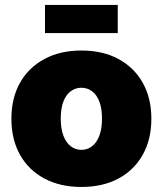

<svg xmlns="http://www.w3.org/2000/svg" viewBox="-20 -742 655 773"><path d="M307.6 10.7Q222.2 10.7 158.7 -23.2Q95.2 -57.1 60.5 -118.9Q25.9 -180.7 25.9 -263.7Q25.9 -347.2 60.5 -408.7Q95.2 -470.2 158.7 -504.4Q222.2 -538.6 307.6 -538.6Q394 -538.6 457 -504.4Q520 -470.2 554.7 -408.7Q589.4 -347.2 589.4 -263.7Q589.4 -180.7 554.7 -118.9Q520 -57.1 457 -23.2Q394 10.7 307.6 10.7ZM307.6 -138.7Q332 -138.7 350.8 -153.3Q369.6 -168 380.1 -196Q390.6 -224.1 390.6 -264.2Q390.6 -305.2 380.1 -332.8Q369.6 -360.4 350.8 -374.5Q332 -388.7 307.6 -388.7Q283.7 -388.7 264.6 -374.5Q245.6 -360.4 235.1 -332.8Q224.6 -305.2 224.6 -264.2Q224.6 -224.1 235.1 -196Q245.6 -168 264.6 -153.3Q283.7 -138.7 307.6 -138.7ZM454.1 -722.2V-608.9H161.1V-722.2Z"/></svg>

Font: Inter 24pt Black
Style: Regular
Weight: 900
Designer: Rasmus Andersson
Foundry: rsms
Version: Version 4.001;git-66647c0bb